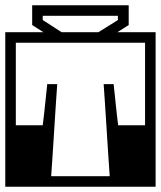

<svg xmlns="http://www.w3.org/2000/svg" viewBox="-40 -708 610 728"><path d="M550 -307H510Q510 -307 510 -324.2Q510 -341.5 510 -368.8Q510 -396 510 -426.5Q510 -457 510 -484.2Q510 -511.5 510 -528.8Q510 -546 510 -546Q510 -546 510 -546Q510 -546 510 -546Q510 -546 510 -546Q510 -546 510 -546Q510 -546 510 -546Q510 -546 510 -546Q510 -546 510 -546Q510 -546 510 -546Q510 -546 510 -546Q510 -546 510 -546Q510 -546 510 -546Q510 -546 510 -546Q510 -546 510 -546Q510 -546 491.8 -546Q473.5 -546 444.8 -546Q416 -546 384 -546Q352 -546 323.2 -546Q294.5 -546 276.2 -546Q258 -546 258 -546Q258 -556 258 -566.2Q258 -576.5 258 -586Q258 -586 258 -586Q258 -586 258 -586Q258 -586 258 -586Q258 -586 258 -586Q258 -586 258 -586Q258 -586 279 -586Q300 -586 333.2 -586Q366.5 -586 404 -586Q441.5 -586 474.8 -586Q508 -586 529 -586Q550 -586 550 -586Q550 -586 550 -586Q550 -586 550 -586Q550 -586 550 -586Q550 -586 550 -586Q550 -586 550 -565.8Q550 -545.5 550 -513.8Q550 -482 550 -446.5Q550 -411 550 -379.2Q550 -347.5 550 -327.2Q550 -307 550 -307ZM-20 -307Q-20 -307 -20 -327.2Q-20 -347.5 -20 -379.2Q-20 -411 -20 -446.5Q-20 -482 -20 -513.8Q-20 -545.5 -20 -565.8Q-20 -586 -20 -586Q-20 -586 -20 -586Q-20 -586 -20 -586Q-20 -586 -20 -586Q-20 -586 -20 -586Q-20 -586 1 -586Q22 -586 55.2 -586Q88.5 -586 126 -586Q163.5 -586 196.8 -586Q230 -586 251 -586Q272 -586 272 -586Q272 -586 272 -586Q272 -586 272 -586Q272 -586 272 -586Q272 -586 272 -586Q272 -586 272 -586Q272 -576.5 272 -566.2Q272 -556 272 -546Q272 -546 253.8 -546Q235.5 -546 206.8 -546Q178 -546 146 -546Q114 -546 85.2 -546Q56.5 -546 38.2 -546Q20 -546 20 -546Q20 -546 20 -546Q20 -546 20 -546Q20 -546 20 -546Q20 -546 20 -546Q20 -546 20 -546Q20 -546 20 -546Q20 -546 20 -546Q20 -546 20 -546Q20 -546 20 -546Q20 -546 20 -546Q20 -546 20 -546Q20 -546 20 -546Q20 -546 20 -546Q20 -546 20 -528.8Q20 -511.5 20 -484.2Q20 -457 20 -426.5Q20 -396 20 -368.8Q20 -341.5 20 -324.2Q20 -307 20 -307ZM550 0Q550 0 550 0Q550 0 550 0Q508 0 469.8 0Q431.5 0 395.5 0Q359.5 0 324.8 0Q290 0 255 0Q255 0 255 0Q255 0 255 0Q255 0 255 0Q255 0 255 0Q255 0 255 0Q255 -10 255 -20.2Q255 -30.5 255 -40Q255 -40 273.2 -40Q291.5 -40 315.5 -40Q339.5 -40 357.8 -40Q376 -40 376 -40Q376 -40 376 -40Q376 -40 376 -40Q376 -40 376 -40Q376 -40 376 -40Q376 -40 376 -40Q376 -40 376 -40Q376 -40 376 -40Q376 -40 376 -40Q376 -40 376 -40Q376 -40 376 -40Q376 -40 376 -40Q376 -40 376 -40Q374 -69 372 -98Q370 -127 368.2 -156.2Q366.5 -185.5 364.5 -214.5Q362.5 -243.5 360.8 -272.8Q359 -302 357 -331Q355 -360 353 -389Q353 -389 357.8 -389Q362.5 -389 367.2 -389Q372 -389 372 -389Q372 -389 372 -389Q372 -389 372 -389Q372 -389 376.8 -389Q381.5 -389 386.2 -389Q391 -389 391 -389Q391 -389 392 -378.2Q393 -367.5 395 -350Q397 -332.5 399 -311.5Q401 -290.5 403.5 -270Q406 -249.5 408 -233Q413 -233 418.8 -233Q424.5 -233 431 -233Q437.5 -233 444.5 -233Q451.5 -233 459 -233Q466.5 -233 473.5 -233Q480.5 -233 487 -233Q493.5 -233 499.2 -233Q505 -233 510 -233Q510 -253 510 -272.8Q510 -292.5 510 -312Q510 -331.5 510 -351.2Q510 -371 510 -391H550ZM-20 0V-391H20Q20 -371 20 -351.2Q20 -331.5 20 -312Q20 -292.5 20 -272.8Q20 -253 20 -233Q25 -233 30.8 -233Q36.5 -233 43 -233Q49.5 -233 56.5 -233Q63.5 -233 71 -233Q78.5 -233 85.5 -233Q92.5 -233 99 -233Q105.5 -233 111.2 -233Q117 -233 122 -233Q124 -249.5 126.5 -270Q129 -290.5 131 -311.5Q133 -332.5 135 -350Q137 -367.5 138 -378.2Q139 -389 139 -389Q139 -389 143.8 -389Q148.5 -389 153.2 -389Q158 -389 158 -389Q158 -389 158 -389Q158 -389 158 -389Q158 -389 162.8 -389Q167.5 -389 172.2 -389Q177 -389 177 -389Q175 -360 173 -331Q171 -302 169.2 -272.8Q167.5 -243.5 165.5 -214.5Q163.5 -185.5 161.8 -156.2Q160 -127 158 -98Q156 -69 154 -40Q154 -40 154 -40Q154 -40 154 -40Q154 -40 154 -40Q154 -40 154 -40Q154 -40 154 -40Q154 -40 154 -40Q154 -40 154 -40Q154 -40 154 -40Q154 -40 154 -40Q154 -40 154 -40Q154 -40 154 -40Q154 -40 154 -40Q154 -40 172.2 -40Q190.5 -40 214.5 -40Q238.5 -40 256.8 -40Q275 -40 275 -40Q275 -30.5 275 -20.2Q275 -10 275 0Q275 0 275 0Q275 0 275 0Q275 0 275 0Q275 0 275 0Q275 0 275 0Q240 0 205.2 0Q170.5 0 134.5 0Q98.5 0 60.2 0Q22 0 -20 0Q-20 0 -20 0Q-20 0 -20 0ZM327 -582Q327 -582 335 -587Q343 -592 355 -599.5Q367 -607 379 -614.5Q391 -622 399 -627Q407 -632 407 -632Q407 -632 407 -632Q407 -632 407 -632Q407 -632 407 -636Q407 -640 407 -644Q407 -648 407 -648Q391.5 -648 377.5 -648Q363.5 -648 350.2 -648Q337 -648 323.5 -648Q310 -648 295.5 -648Q281 -648 265 -648Q248.5 -648 234 -648Q219.5 -648 206 -648Q192.5 -648 179 -648Q165.5 -648 151.5 -648Q137.5 -648 122 -648Q122 -648 122 -644Q122 -640 122 -636Q122 -632 122 -632Q122 -632 122 -632Q122 -632 122 -632Q122 -632 130 -627Q138 -622 149.5 -614.5Q161 -607 172.5 -599.5Q184 -592 192 -587Q200 -582 200 -582L145 -573Q145 -573 135.5 -579Q126 -585 113.5 -593Q101 -601 91.5 -607Q82 -613 82 -613Q82 -613 82 -613Q82 -613 82 -613Q82 -613 82 -624.2Q82 -635.5 82 -650.5Q82 -665.5 82 -676.8Q82 -688 82 -688Q117.5 -688 143.2 -688Q169 -688 187.2 -688Q205.5 -688 218.8 -688Q232 -688 243 -688Q254 -688 265 -688Q275 -688 287 -688Q299 -688 314 -688Q329 -688 348.2 -688Q367.5 -688 392.2 -688Q417 -688 448 -688Q448 -688 448 -676.8Q448 -665.5 448 -650.5Q448 -635.5 448 -624.2Q448 -613 448 -613Q448 -613 448 -613Q448 -613 448 -613Q448 -613 438.5 -607Q429 -601 416.5 -593Q404 -585 394.5 -579Q385 -573 385 -573Z"/></svg>

Font: Honk
Style: Regular
Weight: 400
Designer: Noopur Datye & Yesha Goshar
Foundry: Ek Type
Version: Version 1.000